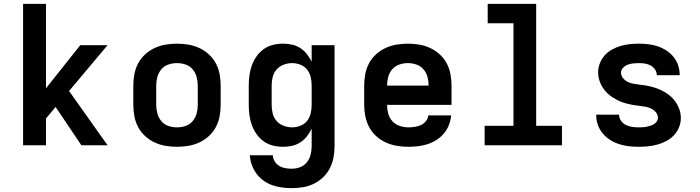

<svg xmlns="http://www.w3.org/2000/svg" viewBox="-20 -755 3640 998"><path d="M403 0 269 -199 219 -139V0H100V-735H219V-296L397 -520H539L339 -282L539 0Z M900 8Q870 8 840.5 3Q811 -2 784 -14.5Q757 -27 734.5 -47.5Q712 -68 698 -94.5Q684 -121 678.5 -150.5Q673 -180 673 -210V-310Q673 -340 678.5 -369.5Q684 -399 698 -425.5Q712 -452 734.5 -472.5Q757 -493 784 -505.5Q811 -518 840.5 -523Q870 -528 900 -528Q930 -528 959.5 -523Q989 -518 1016 -505.5Q1043 -493 1065.5 -472.5Q1088 -452 1102 -425.5Q1116 -399 1121.5 -369.5Q1127 -340 1127 -310V-210Q1127 -180 1121.5 -150.5Q1116 -121 1102 -94.5Q1088 -68 1065.5 -47.5Q1043 -27 1016 -14.5Q989 -2 959.5 3Q930 8 900 8ZM900 -93Q923 -93 945 -100.5Q967 -108 981.5 -125.5Q996 -143 1002 -165Q1008 -187 1008 -210V-310Q1008 -333 1002 -355Q996 -377 981.5 -394.5Q967 -412 945 -419.5Q923 -427 900 -427Q877 -427 855 -419.5Q833 -412 818.5 -394.5Q804 -377 798 -355Q792 -333 792 -310V-210Q792 -187 798 -165Q804 -143 818.5 -125.5Q833 -108 855 -100.5Q877 -93 900 -93Z M1496 223Q1471 223 1445 219.5Q1419 216 1395 207.5Q1371 199 1349.5 183.5Q1328 168 1313 147.5Q1298 127 1289 102.5Q1280 78 1279 52H1398Q1399 69 1408 84Q1417 99 1431.5 107.5Q1446 116 1462.5 119Q1479 122 1496 122Q1519 122 1540 114Q1561 106 1575 88.5Q1589 71 1594.5 49Q1600 27 1600 5V-86Q1590 -65 1575.5 -46.5Q1561 -28 1541 -15Q1521 -2 1498 3Q1475 8 1451 8Q1424 8 1398 1.5Q1372 -5 1350.5 -20.5Q1329 -36 1313.5 -58Q1298 -80 1289 -105Q1280 -130 1276.5 -156.5Q1273 -183 1273 -210V-310Q1273 -337 1276.5 -363.5Q1280 -390 1289 -415Q1298 -440 1313.5 -462Q1329 -484 1350.5 -499.5Q1372 -515 1398 -521.5Q1424 -528 1451 -528Q1475 -528 1498 -523Q1521 -518 1541 -505Q1561 -492 1575.5 -473.5Q1590 -455 1600 -434V-520H1719V5Q1719 35 1713.5 64Q1708 93 1694.5 119.5Q1681 146 1659.5 166.5Q1638 187 1611.5 200Q1585 213 1555.5 218Q1526 223 1496 223ZM1499 -93Q1521 -93 1542 -101.5Q1563 -110 1576.5 -127Q1590 -144 1595 -166Q1600 -188 1600 -210V-310Q1600 -332 1595 -354Q1590 -376 1576.5 -393Q1563 -410 1542 -418.5Q1521 -427 1499 -427Q1477 -427 1455 -419Q1433 -411 1418 -394Q1403 -377 1397.5 -355Q1392 -333 1392 -310V-210Q1392 -187 1397.5 -165Q1403 -143 1418 -126Q1433 -109 1455 -101Q1477 -93 1499 -93Z M2103 8Q2073 8 2043 3Q2013 -2 1985.5 -14.5Q1958 -27 1935.5 -47.5Q1913 -68 1899 -94Q1885 -120 1879 -150Q1873 -180 1873 -210V-310Q1873 -340 1878.5 -369.5Q1884 -399 1898 -425.5Q1912 -452 1934.5 -472.5Q1957 -493 1984 -505.5Q2011 -518 2040.5 -523Q2070 -528 2100 -528Q2130 -528 2159.5 -523Q2189 -518 2216 -505.5Q2243 -493 2265.5 -472.5Q2288 -452 2302 -425.5Q2316 -399 2321.5 -369.5Q2327 -340 2327 -310V-210H1992Q1992 -187 1998 -164.5Q2004 -142 2019.5 -125Q2035 -108 2057.5 -100.5Q2080 -93 2103 -93Q2119 -93 2136 -95.5Q2153 -98 2168 -105Q2183 -112 2194 -125.5Q2205 -139 2206 -155H2325Q2323 -130 2313.5 -105.5Q2304 -81 2287.5 -61.5Q2271 -42 2249.5 -28Q2228 -14 2203.5 -6Q2179 2 2153.5 5Q2128 8 2103 8ZM1992 -310H2208Q2208 -333 2202 -355.5Q2196 -378 2181 -395Q2166 -412 2144.5 -419.5Q2123 -427 2100 -427Q2077 -427 2055.5 -419.5Q2034 -412 2019 -395Q2004 -378 1998 -355.5Q1992 -333 1992 -310Z M2499 0V-101H2649V-634H2515V-735H2767V-101H2901V0Z M3299 8Q3273 8 3247.5 5Q3222 2 3197.5 -6Q3173 -14 3151 -28Q3129 -42 3112.5 -62Q3096 -82 3087.5 -106.5Q3079 -131 3079 -157V-159H3198V-158Q3198 -142 3208 -127.5Q3218 -113 3233 -105.5Q3248 -98 3265 -95.5Q3282 -93 3299 -93Q3309 -93 3319.5 -93.5Q3330 -94 3340 -96Q3350 -98 3360 -101Q3370 -104 3379 -109.5Q3388 -115 3394 -124Q3400 -133 3400 -143Q3400 -158 3390 -170.5Q3380 -183 3366 -190Q3352 -197 3337 -200Q3322 -203 3306.5 -204.5Q3291 -206 3276 -208.5Q3261 -211 3246 -214.5Q3231 -218 3216.5 -223Q3202 -228 3188.5 -235Q3175 -242 3162 -250.5Q3149 -259 3138 -269.5Q3127 -280 3118 -292.5Q3109 -305 3102.5 -319Q3096 -333 3092.5 -348Q3089 -363 3089 -379Q3089 -403 3098 -426Q3107 -449 3123 -467Q3139 -485 3160.5 -497Q3182 -509 3205.5 -516Q3229 -523 3253 -525.5Q3277 -528 3301 -528Q3326 -528 3351 -525Q3376 -522 3399.5 -514Q3423 -506 3444.5 -492Q3466 -478 3481.5 -458.5Q3497 -439 3505 -415Q3513 -391 3513 -366V-364H3394Q3394 -380 3385 -393.5Q3376 -407 3362 -414.5Q3348 -422 3332.5 -424.5Q3317 -427 3301 -427Q3287 -427 3272 -425.5Q3257 -424 3243.5 -419Q3230 -414 3219 -403Q3208 -392 3208 -378Q3208 -362 3218 -349.5Q3228 -337 3241.5 -330Q3255 -323 3270.5 -320Q3286 -317 3301 -315.5Q3316 -314 3331.5 -311.5Q3347 -309 3361.5 -305.5Q3376 -302 3390.5 -297Q3405 -292 3419 -285Q3433 -278 3446 -269.5Q3459 -261 3470 -250.5Q3481 -240 3490 -227.5Q3499 -215 3505.5 -201Q3512 -187 3515.5 -172Q3519 -157 3519 -142Q3519 -117 3509.5 -93.5Q3500 -70 3483 -52Q3466 -34 3443.5 -22Q3421 -10 3397 -3.5Q3373 3 3348.5 5.5Q3324 8 3299 8Z"/></svg>

Font: Iosevka Fixed Extended
Style: Bold
Weight: 700
Width: 7
Monospace: yes
Designer: Belleve Invis
Foundry: Belleve Invis
Version: Version 24.1.1; ttfautohint (v1.8.4)